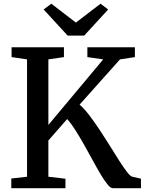

<svg xmlns="http://www.w3.org/2000/svg" viewBox="-20 -992 763 1012"><path d="M39.5 0V-51L122.5 -60.5V-679L41 -691V-743H317V-691L235 -679V-333.5L524 -679L440.5 -691V-743H691V-691L612.5 -679L399.5 -440.5Q424.5 -419 451.2 -383.8Q478 -348.5 505.8 -306.8Q533.5 -265 559.5 -223Q585.5 -181 608.2 -145.2Q631 -109.5 648.5 -86.8Q666 -64 676 -61L723 -50V0H575Q563 0 546.8 -19.8Q530.5 -39.5 511 -72.2Q491.5 -105 469.8 -145Q448 -185 425 -226Q402 -267 379 -303.5Q356 -340 334 -364.5L235 -251.5V-60.5L325 -50V0ZM336.5 -804.5 210 -942 250.5 -972.5 380 -873 510 -972.5 550 -942 424 -804.5Z"/></svg>

Font: Merriweather Medium
Style: Regular
Weight: 500
Version: Version 2.100